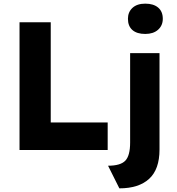

<svg xmlns="http://www.w3.org/2000/svg" viewBox="-20 -822 968 1052"><path d="M87 0V-700H258V-151H570V0ZM776 -636Q730 -636 705.5 -657.5Q681 -679 681 -719Q681 -756 706 -779Q731 -802 776 -802Q821 -802 846.5 -780.5Q872 -759 872 -719Q872 -682 846 -659Q820 -636 776 -636ZM634 210 572 86Q640 86 666.5 58.5Q693 31 693 -41V-531H854V-3Q854 106 797 158Q740 210 634 210Z"/></svg>

Font: Readex Pro
Style: Bold
Weight: 700
Designer: Bonnie Shaver-Troup, Thomas Jockin
Foundry: Lexend
Version: Version 1.203; ttfautohint (v1.8.3)